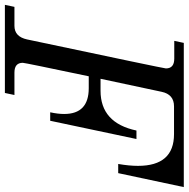

<svg xmlns="http://www.w3.org/2000/svg" viewBox="-46 -759 772 786"><g transform="rotate(90 340.0 -366.0)"><path d="M327.6 0H-33.2L-24.9 -39.1H52.7Q97.2 -39.1 108.4 -90.8Q227.1 -651.4 227.1 -659.2Q227.1 -693.4 187 -693.4H114.3L122.6 -732.4H712.9L655.8 -463.9H618.2Q626 -508.8 626 -544.9Q626 -692.4 496.1 -692.4H382.3Q333.5 -692.4 322.8 -641.6L269.5 -391.6H318.4Q450.2 -391.6 481.4 -538.6H516.1L441.4 -185.5H406.7Q413.6 -217.3 413.6 -242.7Q413.6 -343.3 308.1 -343.3H259.3Q204.1 -81.1 204.1 -73.2Q204.1 -39.1 244.1 -39.1H335.9Z"/></g></svg>

Font: Munson
Style: Italic
Weight: 400
Italic angle: -12°
Designer: Paul James MIller
Foundry: High-Logic / Made with FontCreator
Version: Version 2.10;May 5, 2019;FontCreator 11.5.0.2430 64-bit